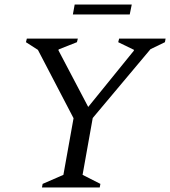

<svg xmlns="http://www.w3.org/2000/svg" viewBox="-20 -831 754 851"><path d="M166 0 169 -16 261 -56 306 -307 148 -610 95 -644 99 -660H325L321 -644L240 -612L239 -608L371 -357L573 -606L574 -610L504 -644L508 -660H714L711 -644L647 -613L391 -308L346 -56L425 -16L422 0ZM303 -767 311 -811H564L555 -767Z"/></svg>

Font: Spectral
Style: Italic
Weight: 400
Italic angle: -10°
Designer: Jean-Baptiste Levee
Foundry: Production Type
Version: Version 2.001